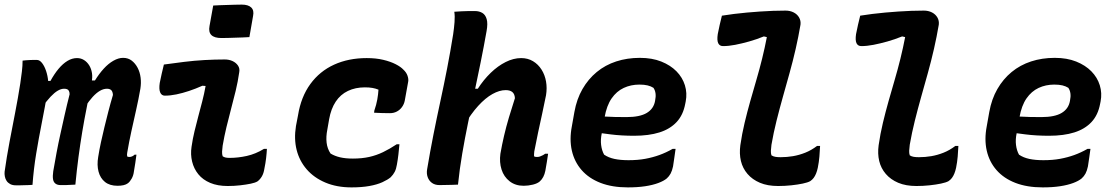

<svg xmlns="http://www.w3.org/2000/svg" viewBox="-21 -801 4841 833"><path d="M77 -538Q84 -539 91.5 -539.5Q99 -540 107 -540.5Q115 -541 122.5 -541Q130 -541 139 -541Q151 -541 161.5 -527.5Q172 -514 179 -493Q186 -472 188 -449Q190 -426 186 -407Q174 -337 160.5 -269Q147 -201 136 -134.5Q125 -68 120 1Q112 2 103 2Q94 2 84.5 2.5Q75 3 66 3Q57 3 48 3Q33 3 23 -2.5Q13 -8 7.5 -16.5Q2 -25 0 -35.5Q-2 -46 -1 -56Q8 -120 20 -183.5Q32 -247 44.5 -311Q57 -375 67 -439Q71 -466 74 -491Q77 -516 77 -538ZM313 -549Q330 -549 343.5 -540.5Q357 -532 366 -517.5Q375 -503 378 -484Q381 -465 376 -442Q366 -388 355.5 -336Q345 -284 336 -230Q327 -176 319.5 -119.5Q312 -63 306 0Q296 0 285 1Q274 2 263.5 2Q253 2 242 2Q228 2 219.5 -4.5Q211 -11 209 -24Q207 -37 210 -58Q217 -99 224.5 -139Q232 -179 241 -219.5Q250 -260 259.5 -302.5Q269 -345 281 -392Q281 -401 278 -406.5Q275 -412 270 -414Q265 -416 257 -416Q244 -416 229.5 -407.5Q215 -399 198.5 -381.5Q182 -364 162 -336L170 -450H198Q215 -481 233.5 -503Q252 -525 272 -537Q292 -549 313 -549ZM513 -550Q535 -550 550.5 -538Q566 -526 576 -507Q586 -488 589 -464.5Q592 -441 588 -416Q580 -370 569.5 -323.5Q559 -277 549 -231.5Q539 -186 531 -139Q530 -134 530 -130Q530 -126 531 -122Q533 -121 535.5 -120.5Q538 -120 541 -120Q546 -120 552 -122.5Q558 -125 563 -130H571Q569 -112 566 -94Q563 -76 560 -57Q558 -40 550.5 -26.5Q543 -13 534 -6Q526 0 514.5 2.5Q503 5 489 5Q455 5 434.5 -11.5Q414 -28 406.5 -56.5Q399 -85 405 -120Q410 -152 417 -184Q424 -216 432 -249Q440 -282 449 -317Q458 -352 469 -389Q468 -404 461.5 -410Q455 -416 443 -416Q428 -416 412.5 -407Q397 -398 381 -380.5Q365 -363 348 -337L357 -452H391Q409 -481 429 -503Q449 -525 471 -537.5Q493 -550 513 -550Z M690 -521Q733 -527 777.5 -532.5Q822 -538 866.5 -540.5Q911 -543 954 -543Q973 -543 988 -536Q1003 -529 1011.5 -516.5Q1020 -504 1017 -488Q1011 -446 1001.5 -407Q992 -368 981.5 -328.5Q971 -289 961.5 -249.5Q952 -210 945 -169Q943 -155 942.5 -143.5Q942 -132 945 -123Q951 -119 958 -117.5Q965 -116 975 -116Q1012 -116 1050 -124.5Q1088 -133 1124 -155H1137Q1136 -136 1133.5 -114.5Q1131 -93 1126 -69Q1123 -49 1115 -35.5Q1107 -22 1096 -14Q1086 -8 1066.5 -4Q1047 0 1021 3Q995 6 967 6Q923 6 891 -7.5Q859 -21 839.5 -45Q820 -69 812.5 -100Q805 -131 810 -164Q815 -199 823 -232Q831 -265 839.5 -297Q848 -329 856.5 -361.5Q865 -394 871 -428L857 -429Q828 -416 799.5 -406.5Q771 -397 744.5 -391.5Q718 -386 694 -386Q680 -386 674 -400Q668 -414 672 -441Q676 -461 680.5 -481Q685 -501 690 -521ZM904 -777Q919 -778 934.5 -778.5Q950 -779 966 -779.5Q982 -780 997.5 -780.5Q1013 -781 1028 -781Q1056 -781 1069 -768.5Q1082 -756 1077 -732L1061 -640Q1047 -639 1031.5 -638.5Q1016 -638 1000.5 -637.5Q985 -637 969.5 -636.5Q954 -636 940 -636Q909 -636 896 -649Q883 -662 888 -688Z M1570 -549Q1610 -549 1641.5 -541.5Q1673 -534 1695.5 -522.5Q1718 -511 1729 -499Q1742 -487 1747 -472.5Q1752 -458 1750 -447L1735 -364Q1732 -349 1723 -336.5Q1714 -324 1700.5 -317Q1687 -310 1671 -310Q1654 -310 1636.5 -310.5Q1619 -311 1602 -312L1603 -321Q1612 -347 1616 -370Q1620 -393 1621 -412Q1609 -417 1595 -419.5Q1581 -422 1562 -422Q1521 -422 1488.5 -406.5Q1456 -391 1435.5 -360Q1415 -329 1407 -284L1399 -238Q1393 -208 1396 -182Q1399 -156 1413 -135Q1431 -124 1454.5 -118.5Q1478 -113 1510 -113Q1549 -113 1580.5 -120Q1612 -127 1641 -141Q1670 -155 1700 -175H1712Q1710 -153 1707.5 -131Q1705 -109 1701 -87Q1698 -68 1691.5 -55.5Q1685 -43 1674 -32Q1661 -21 1638 -10.5Q1615 0 1581.5 6Q1548 12 1504 12Q1440 12 1390.5 -9Q1341 -30 1309.5 -66.5Q1278 -103 1266 -150.5Q1254 -198 1263 -254L1272 -301Q1285 -381 1325.5 -436.5Q1366 -492 1428.5 -520.5Q1491 -549 1570 -549Z M1950 -750Q1966 -751 1981.5 -752Q1997 -753 2011.5 -753Q2026 -753 2040 -753Q2058 -753 2071.5 -745Q2085 -737 2090.5 -718Q2096 -699 2090 -666Q2078 -598 2064.5 -531.5Q2051 -465 2037 -399Q2023 -333 2009.5 -267.5Q1996 -202 1984.5 -135Q1973 -68 1966 0Q1952 1 1939 1Q1926 1 1913 1.5Q1900 2 1886 2Q1866 2 1853 -7.5Q1840 -17 1834.5 -32.5Q1829 -48 1832 -66Q1845 -144 1859.5 -217Q1874 -290 1889.5 -361.5Q1905 -433 1919 -505Q1933 -577 1945 -652Q1949 -679 1951 -705Q1953 -731 1950 -750ZM2240 -549Q2269 -549 2291.5 -535.5Q2314 -522 2328.5 -499Q2343 -476 2348 -447.5Q2353 -419 2348 -388Q2340 -347 2331 -306.5Q2322 -266 2313.5 -226Q2305 -186 2297 -144Q2296 -138 2296 -132.5Q2296 -127 2296 -123Q2299 -121 2302 -120.5Q2305 -120 2309 -120Q2316 -120 2321.5 -122Q2327 -124 2333 -127Q2339 -130 2344 -134H2357Q2354 -116 2351.5 -98Q2349 -80 2345 -60Q2342 -45 2336 -33.5Q2330 -22 2321 -14Q2311 -5 2291 0Q2271 5 2251 5Q2215 5 2190 -14.5Q2165 -34 2155 -65.5Q2145 -97 2150 -134Q2157 -174 2166 -212.5Q2175 -251 2187 -291.5Q2199 -332 2213 -375Q2212 -393 2202 -401.5Q2192 -410 2173 -410Q2146 -410 2115.5 -393Q2085 -376 2053.5 -341.5Q2022 -307 1991 -254L2018 -416H2052Q2077 -455 2108 -485Q2139 -515 2173 -532Q2207 -549 2240 -549Z M2755 -550Q2808 -550 2848 -534Q2888 -518 2914 -491.5Q2940 -465 2950.5 -431Q2961 -397 2954 -361L2952 -351Q2943 -302 2914.5 -271.5Q2886 -241 2840 -226.5Q2794 -212 2730 -212Q2703 -212 2677 -213.5Q2651 -215 2627.5 -218Q2604 -221 2582 -224L2537 -219L2548 -299Q2575 -297 2599 -295.5Q2623 -294 2647 -293.5Q2671 -293 2697 -293Q2755 -293 2785 -311Q2815 -329 2821 -363Q2825 -382 2823 -396Q2821 -410 2814 -420Q2803 -427 2788.5 -430.5Q2774 -434 2753 -434Q2716 -434 2685 -419.5Q2654 -405 2632.5 -374Q2611 -343 2602 -292L2590 -224Q2584 -196 2587 -172Q2590 -148 2600 -130Q2619 -117 2645 -111.5Q2671 -106 2706 -106Q2746 -106 2778.5 -112Q2811 -118 2840 -128.5Q2869 -139 2897 -155H2910Q2907 -135 2904.5 -116Q2902 -97 2899 -79Q2895 -60 2888.5 -48Q2882 -36 2872 -27Q2859 -16 2835 -7Q2811 2 2778 7Q2745 12 2703 12Q2635 12 2584.5 -7.5Q2534 -27 2502.5 -63Q2471 -99 2460 -147.5Q2449 -196 2460 -253L2471 -315Q2481 -371 2506 -414.5Q2531 -458 2568 -488.5Q2605 -519 2652.5 -534.5Q2700 -550 2755 -550Z M3111 -733Q3136 -737 3163.5 -740.5Q3191 -744 3219.5 -746.5Q3248 -749 3276.5 -751Q3305 -753 3333 -754Q3361 -755 3387 -755Q3407 -755 3422.5 -747Q3438 -739 3446 -725Q3454 -711 3452 -694Q3443 -641 3431 -588.5Q3419 -536 3404.5 -484Q3390 -432 3375.5 -380.5Q3361 -329 3348 -277Q3335 -225 3326 -173Q3324 -158 3323.5 -147Q3323 -136 3326 -127Q3334 -122 3343.5 -120.5Q3353 -119 3366 -119Q3393 -119 3419.5 -123.5Q3446 -128 3472.5 -138.5Q3499 -149 3524 -168H3537Q3536 -145 3534 -121.5Q3532 -98 3527 -73Q3524 -59 3519.5 -48Q3515 -37 3509 -29Q3503 -21 3494 -15Q3483 -9 3461.5 -4.5Q3440 0 3412 3Q3384 6 3355 6Q3309 6 3276 -8Q3243 -22 3222 -46.5Q3201 -71 3193.5 -102.5Q3186 -134 3191 -171Q3198 -220 3209.5 -268Q3221 -316 3234 -362Q3247 -408 3260.5 -454Q3274 -500 3285.5 -546.5Q3297 -593 3306 -640L3293 -643Q3261 -630 3229 -621Q3197 -612 3168.5 -606.5Q3140 -601 3116 -601Q3101 -601 3095 -613.5Q3089 -626 3093 -653Q3097 -673 3101.5 -693.5Q3106 -714 3111 -733Z M3711 -733Q3736 -737 3763.5 -740.5Q3791 -744 3819.5 -746.5Q3848 -749 3876.5 -751Q3905 -753 3933 -754Q3961 -755 3987 -755Q4007 -755 4022.5 -747Q4038 -739 4046 -725Q4054 -711 4052 -694Q4043 -641 4031 -588.5Q4019 -536 4004.5 -484Q3990 -432 3975.5 -380.5Q3961 -329 3948 -277Q3935 -225 3926 -173Q3924 -158 3923.5 -147Q3923 -136 3926 -127Q3934 -122 3943.5 -120.5Q3953 -119 3966 -119Q3993 -119 4019.5 -123.5Q4046 -128 4072.5 -138.5Q4099 -149 4124 -168H4137Q4136 -145 4134 -121.5Q4132 -98 4127 -73Q4124 -59 4119.5 -48Q4115 -37 4109 -29Q4103 -21 4094 -15Q4083 -9 4061.5 -4.5Q4040 0 4012 3Q3984 6 3955 6Q3909 6 3876 -8Q3843 -22 3822 -46.5Q3801 -71 3793.5 -102.5Q3786 -134 3791 -171Q3798 -220 3809.5 -268Q3821 -316 3834 -362Q3847 -408 3860.5 -454Q3874 -500 3885.5 -546.5Q3897 -593 3906 -640L3893 -643Q3861 -630 3829 -621Q3797 -612 3768.5 -606.5Q3740 -601 3716 -601Q3701 -601 3695 -613.5Q3689 -626 3693 -653Q3697 -673 3701.5 -693.5Q3706 -714 3711 -733Z M4555 -550Q4608 -550 4648 -534Q4688 -518 4714 -491.5Q4740 -465 4750.5 -431Q4761 -397 4754 -361L4752 -351Q4743 -302 4714.5 -271.5Q4686 -241 4640 -226.5Q4594 -212 4530 -212Q4503 -212 4477 -213.5Q4451 -215 4427.5 -218Q4404 -221 4382 -224L4337 -219L4348 -299Q4375 -297 4399 -295.5Q4423 -294 4447 -293.5Q4471 -293 4497 -293Q4555 -293 4585 -311Q4615 -329 4621 -363Q4625 -382 4623 -396Q4621 -410 4614 -420Q4603 -427 4588.5 -430.5Q4574 -434 4553 -434Q4516 -434 4485 -419.5Q4454 -405 4432.5 -374Q4411 -343 4402 -292L4390 -224Q4384 -196 4387 -172Q4390 -148 4400 -130Q4419 -117 4445 -111.5Q4471 -106 4506 -106Q4546 -106 4578.5 -112Q4611 -118 4640 -128.5Q4669 -139 4697 -155H4710Q4707 -135 4704.5 -116Q4702 -97 4699 -79Q4695 -60 4688.5 -48Q4682 -36 4672 -27Q4659 -16 4635 -7Q4611 2 4578 7Q4545 12 4503 12Q4435 12 4384.5 -7.5Q4334 -27 4302.5 -63Q4271 -99 4260 -147.5Q4249 -196 4260 -253L4271 -315Q4281 -371 4306 -414.5Q4331 -458 4368 -488.5Q4405 -519 4452.5 -534.5Q4500 -550 4555 -550Z"/></svg>

Font: Rec Mono Semicasual
Style: Bold Italic
Weight: 700
Italic angle: -10°
Version: Version 1.085; ttfautohint (v1.8.4.7-5d5b)